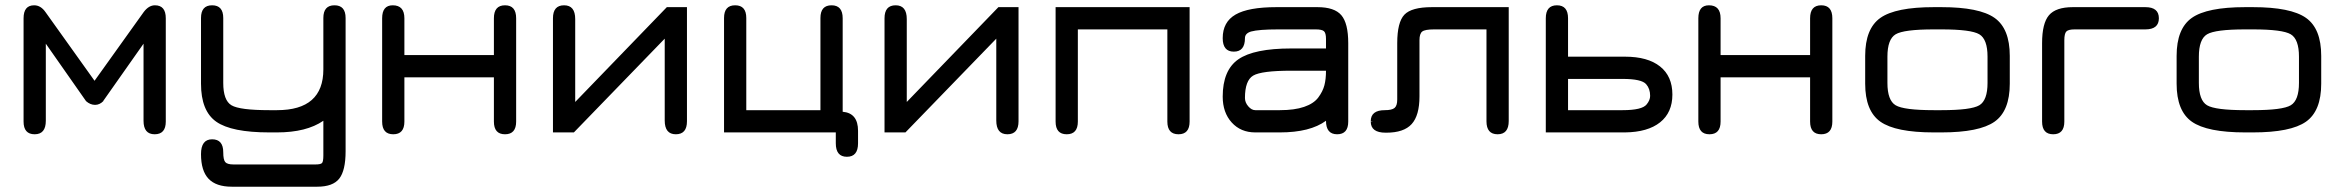

<svg xmlns="http://www.w3.org/2000/svg" viewBox="-20 -494 8840 725"><path d="M522 -329 370 -113V-112Q356 -98 339 -98Q321 -98 305 -112L153 -329V-38Q153 13 111 13Q69 13 69 -35V-425Q69 -474 109 -474Q134 -474 152 -448L337 -189L523 -449Q542 -474 565 -474Q606 -474 606 -425V-35Q606 13 564 13Q522 13 522 -38Z M1285 -426V77Q1285 150 1261 180.5Q1237 211 1178 211H855Q796 211 767.5 181Q739 151 739 88Q739 32 781 32Q823 32 823 81Q823 109 830.5 118Q838 127 862 127H1171Q1191 127 1196 121.5Q1201 116 1201 93V-38Q1137 6 1026 6H997Q854 6 796.5 -34.5Q739 -75 739 -178V-426Q739 -474 781 -474Q823 -474 823 -426V-181Q823 -115 854 -96.5Q885 -78 997 -78H1026Q1201 -78 1201 -232V-426Q1201 -474 1243 -474Q1285 -474 1285 -426Z M1507 -202V-35Q1507 13 1465 13Q1423 13 1423 -35V-425Q1423 -474 1463 -474Q1507 -474 1507 -425V-286H1845V-425Q1845 -474 1887 -474Q1929 -474 1929 -425V-35Q1929 13 1887 13Q1845 13 1845 -35V-202Z M2498 -467H2574V-36Q2574 13 2532 13Q2490 13 2490 -39V-348L2147 6H2068V-425Q2068 -474 2110 -474Q2152 -474 2152 -422V-109Z M3220 0V47Q3220 98 3178 98Q3136 98 3136 47V6H2714V-426Q2714 -474 2756 -474Q2798 -474 2798 -426V-78H3078V-426Q3078 -474 3120 -474Q3162 -474 3162 -425V-72Q3220 -67 3220 0Z M3750 -467H3826V-36Q3826 13 3784 13Q3742 13 3742 -39V-348L3399 6H3320V-425Q3320 -474 3362 -474Q3404 -474 3404 -422V-109Z M3966 -35V-467H4472V-35Q4472 13 4430 13Q4388 13 4388 -35V-383H4050V-35Q4050 13 4008 13Q3966 13 3966 -35Z M4856 -311H4987V-347Q4987 -369 4979.5 -376Q4972 -383 4948 -383H4807Q4733 -383 4704 -375Q4681 -368 4681 -350Q4681 -299 4639 -299Q4597 -299 4597 -350Q4597 -411 4645.5 -439Q4694 -467 4800 -467H4955Q5019 -467 5045 -436.5Q5071 -406 5071 -331V-35Q5071 13 5029 13Q4987 13 4987 -38Q4927 6 4813 6H4720Q4665 6 4631 -31.5Q4597 -69 4597 -129Q4597 -229 4656 -270Q4715 -311 4856 -311ZM4813 -78Q4868 -78 4904.5 -90.5Q4941 -103 4958 -126Q4975 -149 4981 -172Q4987 -195 4987 -227H4856Q4743 -227 4712 -208.5Q4681 -190 4681 -124Q4681 -107 4693.5 -92.5Q4706 -78 4720 -78Z M5677 -467V-37Q5677 13 5635 13Q5593 13 5593 -36V-383H5395Q5361 -383 5350.5 -375Q5340 -367 5340 -342V-130Q5340 -58 5310.5 -25.5Q5281 7 5215 7H5212Q5156 7 5156 -35H5162V-36H5156Q5156 -78 5209 -78Q5236 -78 5246 -86.5Q5256 -95 5256 -118V-331Q5256 -410 5283 -438.5Q5310 -467 5387 -467Z M6116 6H5817V-425Q5817 -474 5859 -474Q5901 -474 5901 -425V-280H6116Q6202 -280 6248.5 -243Q6295 -206 6295 -137Q6295 -69 6248.5 -32Q6202 5 6116 6ZM5901 -78H6107Q6181 -78 6198 -100Q6211 -116 6211 -132Q6211 -159 6196 -176Q6179 -196 6107 -196H5901Z M6477 -202V-35Q6477 13 6435 13Q6393 13 6393 -35V-425Q6393 -474 6433 -474Q6477 -474 6477 -425V-286H6815V-425Q6815 -474 6857 -474Q6899 -474 6899 -425V-35Q6899 13 6857 13Q6815 13 6815 -35V-202Z M7311 6H7282Q7138 6 7080.5 -34.5Q7023 -75 7023 -178V-283Q7023 -386 7080.5 -426.5Q7138 -467 7282 -467H7311Q7454 -467 7511.5 -426.5Q7569 -386 7569 -283V-178Q7569 -75 7511.5 -34.5Q7454 6 7311 6ZM7282 -78H7311Q7423 -78 7454 -96.5Q7485 -115 7485 -181V-280Q7485 -346 7454 -364.5Q7423 -383 7311 -383H7282Q7169 -383 7138 -364.5Q7107 -346 7107 -280V-181Q7107 -115 7138 -96.5Q7169 -78 7282 -78Z M8081 -383H7814Q7790 -383 7782.5 -375Q7775 -367 7775 -342V-35Q7775 13 7733 13Q7691 13 7691 -35V-331Q7691 -406 7717 -436.5Q7743 -467 7807 -467H8081Q8132 -467 8132 -425Q8132 -383 8081 -383Z M8487 6H8458Q8314 6 8256.5 -34.5Q8199 -75 8199 -178V-283Q8199 -386 8256.5 -426.5Q8314 -467 8458 -467H8487Q8630 -467 8687.5 -426.5Q8745 -386 8745 -283V-178Q8745 -75 8687.5 -34.5Q8630 6 8487 6ZM8458 -78H8487Q8599 -78 8630 -96.5Q8661 -115 8661 -181V-280Q8661 -346 8630 -364.5Q8599 -383 8487 -383H8458Q8345 -383 8314 -364.5Q8283 -346 8283 -280V-181Q8283 -115 8314 -96.5Q8345 -78 8458 -78Z"/></svg>

Font: Jura
Style: Bold
Weight: 700
Designer: Daniel Johnson, Alexei Vanyashin
Foundry: Daniel Johnson
Version: Version 5.103